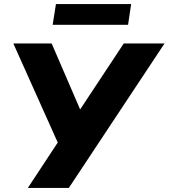

<svg xmlns="http://www.w3.org/2000/svg" viewBox="-20 -917 823 937"><path d="M116 0 276 -243 275 -192 45 -705H232L381 -360H356L584 -705H783L316 0ZM237 -796 253 -897H620L605 -796Z"/></svg>

Font: Nunito Sans 11pt Black
Style: Italic
Weight: 900
Italic angle: -9°
Version: Version 3.101;gftools[0.9.27]